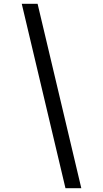

<svg xmlns="http://www.w3.org/2000/svg" viewBox="-20 -843 540 1006"><path d="M323 143 94 -823H177L406 143Z"/></svg>

Font: Iosevka Curly Slab Oblique
Style: Regular
Weight: 400
Italic angle: -9°
Monospace: yes
Designer: Belleve Invis
Foundry: Belleve Invis
Version: Version 11.1.0; ttfautohint (v1.8.3)